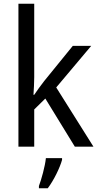

<svg xmlns="http://www.w3.org/2000/svg" viewBox="-20 -780 525 1021"><path d="M162 -370V-760H78V0H162V-198L221 -256L378 0H477L279 -315L465 -536H367L215 -349C199 -329 174 -294 162 -276H158C160 -305 162 -343 162 -370ZM310 70V61H224C220 103 200 175 187 209V221H234C266 179 299 111 310 70Z"/></svg>

Font: Noto Sans Lao SemiCondensed
Style: Regular
Weight: 400
Width: 4
Designer: Monotype Design Team
Foundry: Monotype Imaging Inc.
Version: Version 2.003